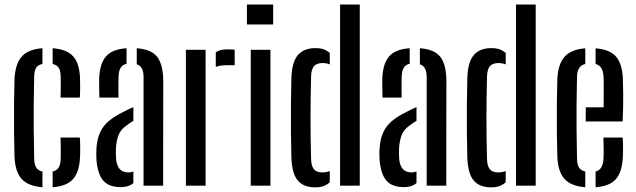

<svg xmlns="http://www.w3.org/2000/svg" viewBox="-20 -820 2810 848"><path d="M44 -128Q42.5 -174.5 42 -236.5Q41.5 -298.5 42 -360.8Q42.5 -423 44 -470.5Q47.5 -538 76 -570.2Q104.5 -602.5 167.5 -607V-537.5Q148.5 -534 140 -521.2Q131.5 -508.5 131 -482.5Q129.5 -417 129 -359Q128.5 -301 129 -242.8Q129.5 -184.5 131 -120Q131.5 -93 140 -79.8Q148.5 -66.5 167.5 -62.5V7Q104 2 75.5 -29.8Q47 -61.5 44 -128ZM247.5 -389Q248.5 -411 248.5 -438.8Q248.5 -466.5 248 -482.5Q247.5 -508.5 239 -521Q230.5 -533.5 212.5 -537.5V-607Q275 -602.5 303.2 -571Q331.5 -539.5 333.5 -473.5Q334 -455 334 -431Q334 -407 332.5 -389ZM212.5 7V-62.5Q230.5 -66.5 239 -79.8Q247.5 -93 248 -120Q248.5 -137 248.5 -160.5Q248.5 -184 247.5 -212.5H332.5Q334 -194.5 334.2 -170.8Q334.5 -147 333.5 -128Q331 -61 302.8 -29.2Q274.5 2.5 212.5 7Z M419 -389Q418.5 -404.5 418 -429.5Q417.5 -454.5 418 -473.5Q420.5 -538.5 447.8 -570.5Q475 -602.5 539 -607V-538.5Q522 -534.5 513.5 -521.8Q505 -509 503.5 -482.5Q503 -466.5 503 -437.8Q503 -409 503.5 -389ZM614 0V-480Q614 -527 584 -536V-607Q650 -602 675.5 -567.2Q701 -532.5 701 -461L700.5 0ZM406 -114Q405.5 -125.5 405.2 -138.5Q405 -151.5 406 -163.5Q409 -218.5 433.5 -255.5Q458 -292.5 520.5 -323.5Q532 -330 544.2 -335.8Q556.5 -341.5 569 -347V-286Q562.5 -282.5 555.2 -277.8Q548 -273 540.5 -267Q512 -248 502.8 -221.5Q493.5 -195 492 -163.5Q491 -143 492.5 -120Q497 -58.5 547 -58.5Q559 -58.5 569 -62.5V-11.5Q548.5 6.5 514 6.5Q461 6.5 436 -22.5Q411 -51.5 406 -114Z M933 -524.5V-589Q951 -602 982 -602Q991.5 -602 1001 -601.5Q1010.5 -601 1016.5 -600.5V-532H983Q953 -532 933 -524.5ZM801 0V-600H888V0Z M1070.5 -712V-800H1186.5V-712ZM1087.5 0V-600H1174.5V0Z M1482 0V-800H1569V0ZM1267 -124Q1265.5 -174.5 1265 -235.5Q1264.5 -296.5 1265 -358.8Q1265.5 -421 1267 -476.5Q1269.5 -547 1296 -577.2Q1322.5 -607.5 1373 -607.5Q1395 -607.5 1410 -602Q1425 -596.5 1436.5 -586V-535.5Q1422 -541.5 1404.5 -541.5Q1378.5 -541.5 1366.8 -527.8Q1355 -514 1354 -483Q1351.5 -389.5 1351.5 -294Q1351.5 -198.5 1354 -117Q1355 -86.5 1366.5 -72.5Q1378 -58.5 1404 -58.5Q1421.5 -58.5 1436.5 -64.5V-15Q1424.5 -4 1409.2 1.8Q1394 7.5 1372 7.5Q1320.5 7.5 1295 -23Q1269.5 -53.5 1267 -124Z M1669.5 -389Q1669 -404.5 1668.5 -429.5Q1668 -454.5 1668.5 -473.5Q1671 -538.5 1698.2 -570.5Q1725.5 -602.5 1789.5 -607V-538.5Q1772.5 -534.5 1764 -521.8Q1755.5 -509 1754 -482.5Q1753.5 -466.5 1753.5 -437.8Q1753.5 -409 1754 -389ZM1864.5 0V-480Q1864.5 -527 1834.5 -536V-607Q1900.5 -602 1926 -567.2Q1951.5 -532.5 1951.5 -461L1951 0ZM1656.5 -114Q1656 -125.5 1655.8 -138.5Q1655.5 -151.5 1656.5 -163.5Q1659.5 -218.5 1684 -255.5Q1708.5 -292.5 1771 -323.5Q1782.5 -330 1794.8 -335.8Q1807 -341.5 1819.5 -347V-286Q1813 -282.5 1805.8 -277.8Q1798.5 -273 1791 -267Q1762.5 -248 1753.2 -221.5Q1744 -195 1742.5 -163.5Q1741.5 -143 1743 -120Q1747.5 -58.5 1797.5 -58.5Q1809.5 -58.5 1819.5 -62.5V-11.5Q1799 6.5 1764.5 6.5Q1711.5 6.5 1686.5 -22.5Q1661.5 -51.5 1656.5 -114Z M2259 0V-800H2346V0ZM2044 -124Q2042.5 -174.5 2042 -235.5Q2041.5 -296.5 2042 -358.8Q2042.5 -421 2044 -476.5Q2046.5 -547 2073 -577.2Q2099.5 -607.5 2150 -607.5Q2172 -607.5 2187 -602Q2202 -596.5 2213.5 -586V-535.5Q2199 -541.5 2181.5 -541.5Q2155.5 -541.5 2143.8 -527.8Q2132 -514 2131 -483Q2128.5 -389.5 2128.5 -294Q2128.5 -198.5 2131 -117Q2132 -86.5 2143.5 -72.5Q2155 -58.5 2181 -58.5Q2198.5 -58.5 2213.5 -64.5V-15Q2201.5 -4 2186.2 1.8Q2171 7.5 2149 7.5Q2097.5 7.5 2072 -23Q2046.5 -53.5 2044 -124Z M2567 -283.5V-346H2646Q2646.5 -392.5 2646.5 -429.5Q2646.5 -466.5 2645.5 -482.5Q2643 -529 2610.5 -537.5V-606.5Q2672 -602 2700 -570.8Q2728 -539.5 2731 -473.5Q2732 -452 2732.5 -398.5Q2733 -345 2730 -283.5ZM2441.5 -128Q2440 -174.5 2439.5 -236.5Q2439 -298.5 2439.5 -360.8Q2440 -423 2441.5 -470.5Q2445 -538 2474 -570Q2503 -602 2565 -606.5V-537.5Q2530 -529.5 2528.5 -482.5Q2527 -417 2526.5 -359Q2526 -301 2526.5 -243Q2527 -185 2528.5 -120Q2529 -93 2537.5 -79.8Q2546 -66.5 2565 -62.5V7Q2501.5 2 2473 -29.8Q2444.5 -61.5 2441.5 -128ZM2610.5 7V-62.5Q2643 -70 2645.5 -120Q2646.5 -137 2646.2 -160.2Q2646 -183.5 2645 -212.5H2730Q2731.5 -194.5 2731.8 -170.8Q2732 -147 2731 -128Q2728 -61 2700.5 -29.2Q2673 2.5 2610.5 7Z"/></svg>

Font: Big Shoulders Stencil Display SemiBold
Style: Regular
Weight: 600
Designer: Patric King
Foundry: XO Type Co
Version: Version 1.000